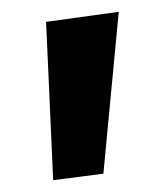

<svg xmlns="http://www.w3.org/2000/svg" viewBox="-20 -766 279 325"><path d="M70 -461 58 -729 181 -746 155 -472Z"/></svg>

Font: Marhey Light Medium
Style: Regular
Weight: 500
Version: Version 1.000